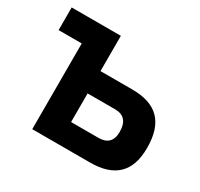

<svg xmlns="http://www.w3.org/2000/svg" viewBox="-142 -849 1070 1028"><g transform="rotate(30 393.0 -335.0)"><path d="M168 0H525C677 0 751 -73 751 -220C751 -378 677 -452 525 -452H329V-670H25V-530H168ZM329 -137V-314H499C552 -314 581 -285 581 -220C581 -165 552 -137 499 -137Z"/></g></svg>

Font: LT Wave Alt Black
Style: Regular
Weight: 900
Designer: Daniel Lyons
Version: Version 2.5 (Glyphs App)